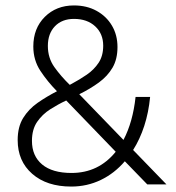

<svg xmlns="http://www.w3.org/2000/svg" viewBox="-20 -678 646 706"><path d="M252 -658Q299 -658 335 -638.2Q371 -618.5 391.5 -584Q412 -549.5 412 -505Q412 -460.5 393.8 -429.2Q375.5 -398 343.8 -374.8Q312 -351.5 271.5 -331.5L434 -163.5Q468.5 -229 478.5 -321.5H532Q526.5 -264.5 510.5 -215.2Q494.5 -166 469.5 -126.5L592 0H521.5L439 -85Q401 -40.5 350.5 -16.2Q300 8 242 8Q152 8 98.5 -38.8Q45 -85.5 45 -163Q45 -211.5 65.2 -244.2Q85.5 -277 118.5 -300Q151.5 -323 189.5 -342.5Q154.5 -378 128.5 -417.5Q102.5 -457 102.5 -507Q102.5 -574 144.8 -616Q187 -658 252 -658ZM156 -509Q156 -465 180 -431.2Q204 -397.5 236.5 -366Q240.5 -368 244 -370Q273 -385.5 299.2 -403.5Q325.5 -421.5 342.5 -447Q359.5 -472.5 359.5 -510Q359.5 -554 330 -581.2Q300.5 -608.5 252 -608.5Q208 -608.5 182 -581.5Q156 -554.5 156 -509ZM97.5 -160Q97.5 -104.5 135 -73.2Q172.5 -42 243 -42Q342.5 -42 405.5 -120L223.5 -308.5Q193.5 -294.5 164.5 -276Q135.5 -257.5 116.5 -229.8Q97.5 -202 97.5 -160Z"/></svg>

Font: Overused Grotesk Light
Style: Regular
Weight: 300
Version: Version 0.004